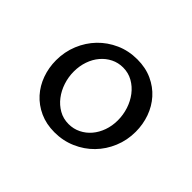

<svg xmlns="http://www.w3.org/2000/svg" viewBox="-104 -895 800 800"><g transform="rotate(45 296.0 -495.5)"><path d="M280.8 -265.6Q232.4 -265.6 193.8 -283.2Q155.3 -300.8 128.4 -330.6Q101.6 -360.4 87.4 -399.9Q73.2 -439.5 73.2 -482.9Q73.2 -532.7 91.3 -576.7Q109.4 -620.6 141.1 -653.6Q172.9 -686.5 216.1 -705.8Q259.3 -725.1 310.1 -725.1Q359.4 -725.1 398.2 -707.3Q437 -689.5 463.9 -659.4Q490.7 -629.4 504.9 -589.8Q519 -550.3 519 -506.8Q519 -457 500.7 -413.1Q482.4 -369.1 450.4 -336.4Q418.5 -303.7 374.8 -284.7Q331.1 -265.6 280.8 -265.6ZM298.3 -331.5Q327.1 -331.5 351.8 -343.8Q376.5 -356 394.3 -377Q412.1 -397.9 422.4 -426.5Q432.6 -455.1 432.6 -487.8Q432.6 -520 422.6 -550.8Q412.6 -581.5 394 -605.7Q375.5 -629.9 349.6 -644.5Q323.7 -659.2 292.5 -659.2Q263.7 -659.2 239.3 -647Q214.8 -634.8 196.8 -613.5Q178.7 -592.3 168.7 -563.5Q158.7 -534.7 158.7 -502Q158.7 -469.7 168.7 -439.2Q178.7 -408.7 197 -384.8Q215.3 -360.8 241 -346.2Q266.6 -331.5 298.3 -331.5Z"/></g></svg>

Font: Proza Libre
Style: Regular
Weight: 400
Designer: Jasper de Waard
Foundry: Jasper de Waard
Version: Version 1.000; ttfautohint (v1.4.1.8-43bc)